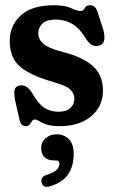

<svg xmlns="http://www.w3.org/2000/svg" viewBox="-20 -469 436 732"><path d="M203 -43Q232.5 -43 248 -57Q263.5 -71 263.5 -92Q263.5 -112.5 248.8 -127Q234 -141.5 189 -154.5Q122.5 -173.5 85 -195Q47.5 -216.5 32.2 -244.8Q17 -273 17 -312Q17 -371.5 59 -410.2Q101 -449 185.5 -449Q228.5 -449 251 -438Q273.5 -427 287 -427Q297.5 -427 303 -438Q308.5 -449 323.5 -449Q333.5 -449 341 -442.5Q348.5 -436 354 -417L373.5 -356.5Q387 -307 362 -296.5Q332.5 -284.5 310 -318Q284.5 -360.5 256 -377.5Q227.5 -394.5 193.5 -394.5Q158 -394.5 142 -379.2Q126 -364 126 -342.5Q126 -319.5 144.8 -302.5Q163.5 -285.5 217 -271.5Q295 -252 333.8 -217.5Q372.5 -183 372.5 -124Q372.5 -63.5 327.5 -25.8Q282.5 12 208.5 12Q176 12 157.2 5.5Q138.5 -1 129 -7.2Q119.5 -13.5 113.5 -13.5Q106 -13.5 102 -7.2Q98 -1 93 5.5Q88 12 78.5 12Q58.5 12 53.5 -16.5L38 -84.5Q33 -111 35.2 -124.8Q37.5 -138.5 52.5 -142.5Q79.5 -150 102.5 -114.5Q124 -75.5 147.5 -59.2Q171 -43 203 -43ZM184.5 142.5Q161.5 142.5 149.2 129.8Q137 117 137 96Q137 72.5 154 57.8Q171 43 195.5 43Q224 43 242.5 61.5Q261 80 261 118Q261 164 239.8 195.5Q218.5 227 170 241.5Q144 249 138.5 226.5Q134 205 157.5 198Q186.5 188.5 196.5 177.8Q206.5 167 206.5 155Q206.5 142.5 193 142.5Z"/></svg>

Font: Fraunces 144pt S100 SemiBold
Style: Regular
Weight: 600
Version: Version 1.000; ttfautohint (v1.8.3)